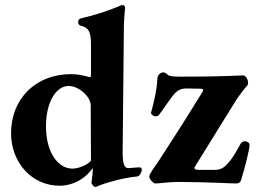

<svg xmlns="http://www.w3.org/2000/svg" viewBox="-20 -725 1030 764"><path d="M530 -59C500 -57 497 -56 491 -56C474 -56 468 -74 468 -120L473 -624C474 -658 478 -697 478 -693C478 -700 474 -705 467 -705C465 -705 461 -704 443 -696C410 -682 352 -663 302 -652C295 -651 291 -645 291 -637C291 -630 295 -624 303 -622C332 -616 342 -598 342 -550V-431C342 -422 341 -418 338 -418L325 -421C306 -426 284 -430 263 -430C121 -430 24 -331 24 -195C24 -79 106 14 217 14C271 14 322 -15 349 -57V-51C349 -36 347 -19 344 2C344 7 354 19 358 19C362 19 367 17 375 13C424 -5 478 -18 527 -23C534 -23 544 -38 544 -49C544 -57 542 -59 534 -59C533 -59 532 -59 530 -59ZM938 -154C914 -111 905 -94 884 -72C868 -54 853 -49 834 -49H771C753 -49 751 -55 757 -64L923 -332C938 -353 949 -368 965 -386C972 -396 962 -425 947 -425C864 -421 780 -420 696 -420C675 -420 654 -421 648 -427C642 -433 636 -437 629 -437C618 -437 606 -425 606 -411C606 -372 587 -297 581 -277C580 -269 591 -262 601 -262C605 -262 609 -264 612 -267C621 -278 664 -342 676 -354C689 -367 702 -373 721 -373L776 -372C792 -372 789 -365 786 -360C708 -233 680 -191 615 -90C602 -69 574 -35 574 -23C574 -11 591 5 597 5C616 5 654 -1 685 -1C805 -1 889 5 921 5C930 5 938 -1 940 -11C954 -56 973 -130 973 -148C973 -157 964 -163 954 -163C948 -163 942 -160 938 -154ZM268 -54C214 -54 163 -114 163 -222C163 -322 205 -383 253 -383C294 -383 341 -340 341 -306L342 -85C323 -65 288 -54 268 -54Z"/></svg>

Font: EB Garamond
Style: Bold
Weight: 700
Designer: Georg Duffner and Octavio Pardo
Foundry: Georg Duffner
Version: Version 1.000;PS 001.000;hotconv 1.0.88;makeotf.lib2.5.64775